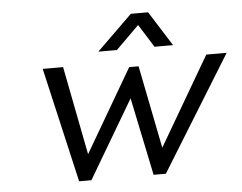

<svg xmlns="http://www.w3.org/2000/svg" viewBox="-47 -677 924 732"><g transform="rotate(-5 415.0 -310.5)"><path d="M126 -440H204L270 -101L455 -418H491L554 -101L752 -440H830L559 -1H512L450 -299L274 -1H227ZM479 -620H545L629 -487H558L496 -586H514L414 -487H343Z"/></g></svg>

Font: Teachers[wght] Italic
Style: Regular
Weight: 400
Designer: Alfredo Marco Pradil & Chank Diesel
Version: Version 1.000;Glyphs 3.1.2 (3151)